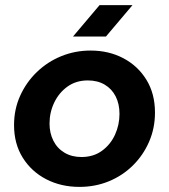

<svg xmlns="http://www.w3.org/2000/svg" viewBox="-20 -720 660 752"><path d="M291 12Q219 12 161 -18Q103 -48 69 -102.5Q35 -157 35 -230Q35 -292 59 -345Q83 -398 124.5 -438Q166 -478 220 -500Q274 -522 335 -522Q406 -522 463 -492Q520 -462 553.5 -407.5Q587 -353 587 -279Q587 -218 564 -165Q541 -112 500.5 -72Q460 -32 406.5 -10Q353 12 291 12ZM299 -105Q346 -105 379.5 -129.5Q413 -154 430.5 -192.5Q448 -231 448 -274Q448 -313 433 -342.5Q418 -372 390 -388.5Q362 -405 324 -405Q278 -405 244.5 -381Q211 -357 192.5 -318.5Q174 -280 174 -236Q174 -199 189 -169Q204 -139 232.5 -122Q261 -105 299 -105ZM266 -577 370 -700H499L395 -577Z"/></svg>

Font: MuseoModerno Thin SemiBold
Style: Italic
Weight: 600
Italic angle: -9°
Version: Version 1.003